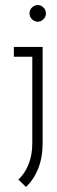

<svg xmlns="http://www.w3.org/2000/svg" viewBox="-20 -561 224 761"><path d="M149 4Q149 63 131.5 107Q114 151 83 180L53 151Q79 126 93.5 89.5Q108 53 108 6V-336H35V-375H149ZM162 -508Q162 -494 152 -484.5Q142 -475 130 -475Q117 -475 107 -484.5Q97 -494 97 -508Q97 -522 107 -531.5Q117 -541 130 -541Q142 -541 152 -531.5Q162 -522 162 -508Z"/></svg>

Font: Josefin Slab
Style: Regular
Weight: 400
Designer: Santiago Orozco
Foundry: Typemade
Version: Version 2.000